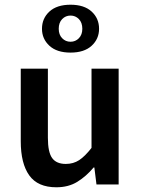

<svg xmlns="http://www.w3.org/2000/svg" viewBox="-20 -782 596 814"><path d="M219 12Q140 12 104 -38.5Q68 -89 68 -183V-491H183V-198Q183 -137 201 -112Q219 -87 259 -87Q291 -87 315.5 -103Q340 -119 368 -155V-491H483V0H389L380 -72H377Q345 -34 307.5 -11Q270 12 219 12ZM279 -559Q221 -559 189.5 -588Q158 -617 158 -660Q158 -704 189.5 -733Q221 -762 279 -762Q337 -762 368.5 -733Q400 -704 400 -660Q400 -617 368.5 -588Q337 -559 279 -559ZM279 -605Q300 -605 314.5 -620Q329 -635 329 -660Q329 -686 314.5 -701Q300 -716 279 -716Q258 -716 243.5 -701Q229 -686 229 -660Q229 -635 243.5 -620Q258 -605 279 -605Z"/></svg>

Font: Giro Sans Semibold
Style: Regular
Weight: 600
Designer: Paul D. Hunt
Foundry: Adobe Systems Incorporated
Version: Version 1.000;PS 1.0;hotconv 1.0.88;makeotf.lib2.5.647800